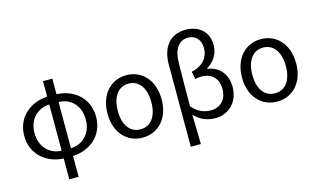

<svg xmlns="http://www.w3.org/2000/svg" viewBox="-111 -1151 2807 1693"><g transform="rotate(-15 1292.5 -304.5)"><path d="M337 -61C231 -64 146 -143 146 -272C146 -401 231 -479 337 -483ZM337 200H422V10C570 4 708 -95 708 -272C708 -449 574 -548 422 -554V-696H337V-554C190 -548 52 -449 52 -272C52 -95 190 4 337 10ZM422 -483C533 -479 614 -402 614 -272C614 -142 527 -64 422 -61Z M1059 13C1195 13 1306 -90 1306 -271C1306 -453 1195 -557 1059 -557C923 -557 812 -453 812 -271C812 -90 923 13 1059 13ZM1059 -63C962 -63 906 -144 906 -271C906 -397 962 -480 1059 -480C1156 -480 1212 -397 1212 -271C1212 -144 1156 -63 1059 -63Z M1446 200H1538C1536 108 1535 22 1532 -70C1588 -8 1658 13 1726 13C1836 13 1939 -70 1939 -216C1939 -330 1872 -411 1765 -426V-431C1833 -473 1873 -536 1873 -617C1873 -747 1774 -809 1669 -809C1517 -809 1446 -699 1446 -549ZM1705 -64C1648 -64 1585 -81 1532 -147C1532 -279 1533 -407 1535 -537C1536 -666 1586 -736 1671 -736C1731 -736 1784 -694 1784 -610C1784 -538 1740 -460 1625 -437L1639 -366C1657 -372 1676 -374 1695 -374C1798 -374 1848 -308 1848 -221C1848 -121 1784 -64 1705 -64Z M2287 13C2423 13 2534 -90 2534 -271C2534 -453 2423 -557 2287 -557C2151 -557 2040 -453 2040 -271C2040 -90 2151 13 2287 13ZM2287 -63C2190 -63 2134 -144 2134 -271C2134 -397 2190 -480 2287 -480C2384 -480 2440 -397 2440 -271C2440 -144 2384 -63 2287 -63Z"/></g></svg>

Font: Noto Sans HK
Style: Regular
Weight: 400
Designer: Ryoko NISHIZUKA 西塚涼子 (kana, bopomofo & ideographs); Paul D. Hunt (Latin, Greek & Cyrillic); Sandoll Communications 산돌커뮤니
Foundry: Adobe
Version: Version 2.004;hotconv 1.0.118;makeotfexe 2.5.65603